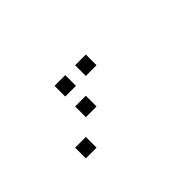

<svg xmlns="http://www.w3.org/2000/svg" viewBox="-30 -380 659 659"><g transform="rotate(-45 300.0 -50.0)"><path d="M225 -176Q224 -176 224 -176Q224 -176 224 -175V-125Q224 -124 224 -124Q224 -124 225 -124H275Q276 -124 276 -124Q276 -124 276 -125V-175Q276 -176 276 -176Q276 -176 275 -176ZM325 -176Q324 -176 324 -176Q324 -176 324 -175V-125Q324 -124 324 -124Q324 -124 325 -124H375Q376 -124 376 -124Q376 -124 376 -125V-175Q376 -176 376 -176Q376 -176 375 -176ZM225 -76Q224 -76 224 -76Q224 -76 224 -75V-25Q224 -24 224 -24Q224 -24 225 -24H275Q276 -24 276 -24Q276 -24 276 -25V-75Q276 -76 276 -76Q276 -76 275 -76ZM125 24Q124 24 124 24Q124 24 124 25V75Q124 76 124 76Q124 76 125 76H175Q176 76 176 76Q176 76 176 75V25Q176 24 176 24Q176 24 175 24Z"/></g></svg>

Font: Doto
Style: Regular
Weight: 400
Monospace: yes
Version: Version 1.000